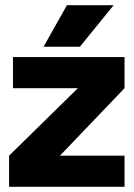

<svg xmlns="http://www.w3.org/2000/svg" viewBox="-20 -720 515 740"><path d="M460 -500V-380L211 -120H460V0H15V-120L280 -380H30V-500ZM418 -700 288 -540H148L238 -700Z"/></svg>

Font: Epunda Sans Black
Style: Regular
Weight: 900
Designer: Simon Atzbach
Foundry: typofactur
Version: Version 2.204; ttfautohint (v1.8.4.7-5d5b)